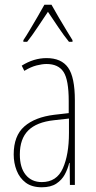

<svg xmlns="http://www.w3.org/2000/svg" viewBox="-20 -783 406 813"><path d="M177 -537Q240 -537 268.5 -496.5Q297 -456 297 -358V0H276L275 -93H273Q267 -68 254.5 -44.5Q242 -21 218.5 -5.5Q195 10 157 10Q115 10 89 -9.5Q63 -29 50.5 -61Q38 -93 38 -129Q38 -208 83 -247.5Q128 -287 210 -297L271 -304V-355Q271 -445 249 -478.5Q227 -512 177 -512Q159 -512 135 -506Q111 -500 83 -483L72 -505Q123 -537 177 -537ZM209 -274Q135 -266 99.5 -230.5Q64 -195 64 -129Q64 -73 89 -42.5Q114 -12 157 -12Q220 -12 246 -70Q272 -128 272 -220V-281ZM198 -763Q211 -740 229.5 -708Q248 -676 264.5 -649.5Q281 -623 287 -613V-606H272Q251 -632 227 -667.5Q203 -703 183 -733Q164 -705 139.5 -668Q115 -631 95 -606H79V-613Q90 -629 106 -656Q122 -683 139 -712Q156 -741 168 -763Z"/></svg>

Font: Noto Sans Lao Looped ExtraCondensed Thin
Style: Regular
Weight: 100
Width: 2
Designer: Mark Frömberg, Ben Mitchell
Foundry: The Fontpad Ltd
Version: Version 1.002; ttfautohint (v1.8.4.7-5d5b)